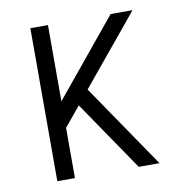

<svg xmlns="http://www.w3.org/2000/svg" viewBox="-65 -593 631 655"><g transform="rotate(-10 250.0 -265.0)"><path d="M82 0V-530H143V-266L360 -530H436L238 -290L436 0H364L203 -236L199 -242L143 -174V0Z"/></g></svg>

Font: Iosevka Term Light
Style: Regular
Weight: 300
Monospace: yes
Designer: Belleve Invis
Foundry: Belleve Invis
Version: Version 9.0.1; ttfautohint (v1.8.3)